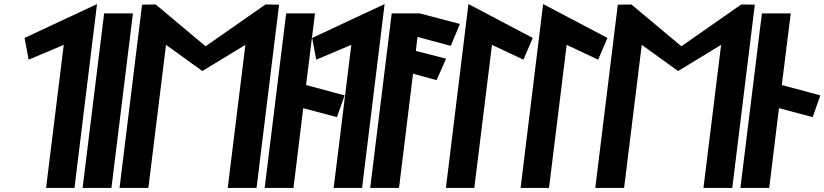

<svg xmlns="http://www.w3.org/2000/svg" viewBox="-20 -926 4062 946"><path d="M458 -906 101 -739 121 -632 294 -705 207 0H347Z M529 0 635 -860H493L387 0Z M1102 0H1244L1355 -903L1288 -904L993 -698L747 -904L680 -903L569 0H711L798 -705L977 -576L1189 -705Z M1426 0 1474 -393 1640 -349 1678 -456 1488 -507 1532 -860H1390L1284 0Z M1875 -906 1518 -739 1538 -632 1711 -705 1624 0H1764Z M1804 0H1946L2015 -563L2131 -531L2178 -637L2029 -675L2037 -744L2201 -700L2246 -808L2048 -860H1910Z M2317 0 2404 -705 2559 -632 2605 -739 2288 -906 2177 0Z M2685 0 2772 -705 2927 -632 2973 -739 2656 -906 2545 0Z M3446 0H3588L3699 -903L3632 -904L3337 -698L3091 -904L3024 -903L2913 0H3055L3142 -705L3321 -576L3533 -705Z M3770 0 3818 -393 3984 -349 4022 -456 3832 -507 3876 -860H3734L3628 0Z"/></svg>

Font: Ny Stormning
Style: HfKr
Weight: 700
Designer: Robert Jablonski, Mew Too
Foundry: Cannot Into Space Fonts
Version: Version 0.90